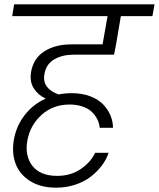

<svg xmlns="http://www.w3.org/2000/svg" viewBox="-20 -760 730 882"><path d="M479 -58.1Q468.8 -27.3 447.8 0.5Q426.8 28.3 397 51.5Q367.2 74.7 325.7 88.4Q284.2 102.1 237.8 102.1Q166 102.1 117.7 71.3Q69.3 40.5 51.3 -9Q33.2 -58.6 43.9 -119.1Q55.2 -182.1 93.5 -231.4Q131.8 -280.8 189.9 -307.1Q154.8 -323.2 135 -354.5Q115.2 -385.7 123 -431.2Q134.8 -493.7 184.8 -524.9Q234.9 -556.2 308.1 -556.2H451.2L474.1 -686H36.1L44.9 -740.2H689.9L680.2 -686H535.2L513.2 -556.2L503.9 -508.8H317.9Q266.6 -508.8 229.2 -487.3Q191.9 -465.8 184.1 -419.9Q177.7 -384.8 196 -361.1Q214.4 -337.4 250 -326.2Q278.3 -332 309.1 -332Q357.4 -332 395.3 -317.4Q433.1 -302.7 455.1 -279.1Q477.1 -255.4 488 -228.3Q499 -201.2 499 -172.9H438Q436.5 -191.9 428 -210Q419.4 -228 403.8 -244.1Q388.2 -260.3 361.1 -270Q334 -279.8 299.8 -279.8Q223.6 -279.8 171.1 -232.4Q118.7 -185.1 106 -116.2Q92.8 -45.4 128.4 1.2Q164.1 47.9 242.2 47.9Q305.7 47.9 351.8 15.9Q397.9 -16.1 417 -58.1Z"/></svg>

Font: SVN-Poppins Light
Style: Italic
Weight: 300
Italic angle: -10°
Designer: Ninad Kale (Devanagari), Jonny Pinhorn (Latin)
Foundry: Indian Type Foundry
Version: Version 3.002 2017